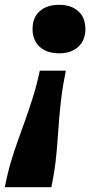

<svg xmlns="http://www.w3.org/2000/svg" viewBox="-34 -582 410 796"><path d="M-14 194H179Q190 141 195.5 96Q201 51 204 8Q207 -35 210.5 -79.5Q214 -124 220 -175Q226 -226 239 -289H131Q118 -228 102.5 -179Q87 -130 71.5 -86.5Q56 -43 40.5 0Q25 43 11 90Q-3 137 -14 194ZM101 -462Q101 -509 130.5 -535.5Q160 -562 211 -562Q261 -562 290.5 -535.5Q320 -509 320 -462Q320 -415 290.5 -388Q261 -361 211 -361Q160 -361 130.5 -388Q101 -415 101 -462Z"/></svg>

Font: Roboto Serif
Style: Bold Italic
Weight: 700
Italic angle: -10°
Designer: Greg Gazdowicz
Foundry: Commercial Type
Version: Version 1.008